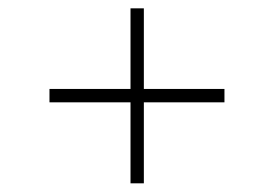

<svg xmlns="http://www.w3.org/2000/svg" viewBox="-20 -500 642 449"><path d="M285.2 -260.7H95.7V-292H285.2V-480.5H316.4V-292H504.9V-260.7H316.4V-71.3H285.2Z"/></svg>

Font: Pretendard Thin
Style: Regular
Weight: 100
Designer: Base glyphs from Inter by Rasmus Andersson; Hangeul glyphs from Noto Sans CJK(Source Han Sans) by Jang Soo-young and Kan
Foundry: Kil Hyung-jin
Version: Version 1.309